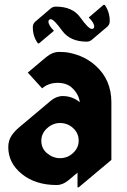

<svg xmlns="http://www.w3.org/2000/svg" viewBox="-20 -764 530 803"><path d="M418 -743.7Q439 -713.9 439 -675.8Q439 -661.6 429.2 -652.8L364.7 -598.1Q355 -589.8 342.8 -589.8Q273.4 -589.8 240.2 -635.3Q205.6 -683.1 192.9 -683.6Q183.1 -683.6 182.6 -673.8Q182.6 -658.2 205.6 -635.3L143.1 -582.5H138.7Q117.2 -611.3 117.2 -650.4Q117.2 -664.6 127.4 -673.3L191.9 -728.5Q201.2 -736.3 213.9 -736.3Q283.7 -736.3 315.9 -690.9Q350.1 -643.1 363.8 -643.1Q374 -643.1 374 -652.8Q374 -668.5 351.1 -690.9L413.1 -743.7ZM152.8 -175.3Q152.8 -143.6 176.3 -123.5Q201.2 -102.5 231 -102.5Q263.7 -102.5 287.1 -125.5Q309.1 -147 309.1 -175.3Q309.1 -207 286.1 -228Q262.7 -249.5 231 -249.5Q200.2 -249.5 175.8 -226.6Q152.8 -205.1 152.8 -175.3ZM309.1 19.5H304.2V-42L266.6 -10.3Q242.7 9.8 216.8 9.8Q128.4 9.8 71.5 -36.1Q14.6 -82 14.6 -148.4Q14.6 -175.8 28.3 -196.8Q40.5 -214.8 59.6 -231L191.9 -342.3Q215.8 -362.3 242.7 -362.3Q281.7 -362.3 314 -336.4Q308.6 -372.1 280.3 -397.5Q258.3 -417.5 220.7 -417.5Q183.1 -417.5 156.2 -394.5L96.2 -460.4L172.9 -524.9Q199.2 -546.9 228 -546.9Q253.4 -546.9 271 -543Q334.5 -529.8 378.9 -490.2Q445.8 -431.2 445.8 -336.4V-95.2Z"/></svg>

Font: Gothica
Style: Bold
Weight: 700
Designer: Wojciech Kalinowski "wmk69" (wmk69@o2.pl)
Foundry: Wojciech Kalinowski "wmk69" (wmk69@o2.pl)
Version: Version 2.1.0; 2021-05-14